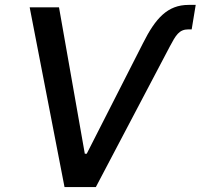

<svg xmlns="http://www.w3.org/2000/svg" viewBox="-20 -757 812 777"><path d="M558.6 -582 331 -134.9H323.2L218.8 -727.3H100.1L241.1 0H367.9L667.6 -569.6C691.4 -614.3 704.9 -638.1 742.2 -638.1H755.7L772 -737.2H743.3C658.4 -737.2 609.4 -683.6 558.6 -582Z"/></svg>

Font: Margiela Sans Medium
Style: Italic
Weight: 500
Italic angle: -9.39999°
Designer: Stefan Endress, Andreas Faust
Version: Version 1.100;FEAKit 1.0